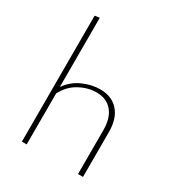

<svg xmlns="http://www.w3.org/2000/svg" viewBox="-170 -824 868 936"><g transform="rotate(30 263.5 -356.5)"><path d="M436 -253V0H408V-247Q408 -315 376.5 -352.5Q345 -390 288 -390Q240 -390 193 -364.5Q146 -339 119 -287V0H92V-709L119 -713V-323Q150 -368 199 -390Q248 -412 296 -412Q362 -412 399 -370Q436 -328 436 -253Z"/></g></svg>

Font: Ysabeau Extralight
Style: Regular
Weight: 200
Designer: Christian Thalmann (Catharsis Fonts)
Version: Version 0.003